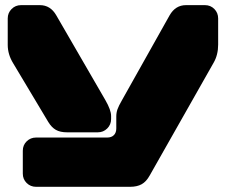

<svg xmlns="http://www.w3.org/2000/svg" viewBox="-20 -720 871 740"><path d="M356.9 -210H238.8Q211.9 -210 195.3 -219.5Q178.7 -229 166 -250L30.8 -476.1Q9.8 -510.3 9.8 -546.9V-648.9Q9.8 -670.4 24.7 -685.3Q39.6 -700.2 61 -700.2H133.8Q174.3 -700.2 196.8 -661.1L386.2 -334Q408.2 -295.9 408.2 -272.9V-261.2Q408.2 -239.7 393.3 -224.9Q378.4 -210 356.9 -210ZM803.2 -478 557.1 -43.9Q543.9 -20 526.1 -10Q508.3 0 481 0H119.1Q97.7 0 82.8 -14.6Q67.9 -29.3 67.9 -50.8V-139.2Q67.9 -160.6 82.8 -175.3Q97.7 -189.9 119.1 -189.9H393.1Q409.7 -189.9 418.9 -199.2Q428.2 -208.5 428.2 -225.1V-271Q428.2 -286.1 432.9 -299.1Q437.5 -312 450.2 -334L633.8 -661.1Q656.2 -700.2 696.8 -700.2H770Q791.5 -700.2 806.2 -685.3Q820.8 -670.4 820.8 -648.9V-547.9Q820.8 -508.3 803.2 -478Z"/></svg>

Font: Nastup Soft
Style: Regular
Weight: 400
Designer: Maksym Kobuzan
Foundry: Zakznak
Version: Version 1.020;hotconv 1.0.109;makeotfexe 2.5.65596